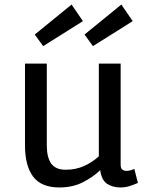

<svg xmlns="http://www.w3.org/2000/svg" viewBox="-20 -810 657 845"><path d="M241 15Q162 15 126 -32.5Q90 -80 90 -171V-530H186V-170Q186 -117 205.5 -90Q225 -63 269 -63Q313 -63 349 -79Q385 -95 415 -122V-530H511V-85Q511 -69 518.5 -63.5Q526 -58 537 -58Q545 -58 554.5 -60.5Q564 -63 571 -67L587 -5Q571 2 552 8.5Q533 15 510 15Q476 15 451.5 -1Q427 -17 421 -61Q390 -31 345 -8Q300 15 241 15ZM389 -607 352 -658 514 -790 564 -717ZM170 -607 133 -658 295 -790 345 -717Z"/></svg>

Font: Orienta
Style: Regular
Weight: 400
Designer: Eduardo Rodriguez Tunni
Foundry: Eduardo Rodriguez Tunni
Version: Version 1.002; ttfautohint (v1.8.4.7-5d5b);gftools[0.9.23]